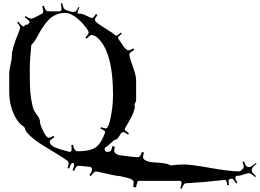

<svg xmlns="http://www.w3.org/2000/svg" viewBox="-20 -943 1651 1221"><path d="M478.5 110.8Q464.8 110.8 450.7 144L441.4 139.2Q451.7 113.8 451.7 106.7Q451.7 99.6 447.3 92.8Q438.5 92.8 432.9 99.1Q427.2 105.5 419.4 128.9L409.7 126Q416.5 103.5 416.5 95.2Q416.5 86.9 409.7 80.1Q389.2 64.5 339.8 34.4Q290.5 4.4 250.5 -20.3Q210.4 -44.9 176 -75.2Q141.6 -105.5 137.7 -127.9Q136.2 -132.8 131.3 -137.2Q99.6 -157.2 77.6 -197.8Q38.6 -270 38.6 -360.8V-475.1Q38.6 -494.1 47.1 -531.7Q55.7 -569.3 55.7 -590.6Q55.7 -611.8 65.4 -645Q75.7 -682.1 92 -720.9Q108.4 -759.8 108.4 -767.1Q108.4 -774.4 89.4 -799.8L96.7 -805.2Q118.7 -774.9 131.3 -774.9Q133.8 -775.9 138.9 -781.5Q144 -787.1 148.4 -787.1L152.3 -784.2L169.4 -799.8Q166.5 -814 136.7 -833L141.6 -840.8Q168.9 -824.2 179 -824.2Q189 -824.2 217.3 -840.1Q245.6 -856 248.5 -856Q255.4 -862.8 255.4 -872.6Q255.4 -882.3 248.5 -902.8L258.3 -907.2Q267.1 -883.3 272.7 -877.2Q278.3 -871.1 288.6 -871.1H358.4Q370.6 -871.1 370.6 -887Q370.6 -902.8 366.7 -920.9L375.5 -922.9Q380.9 -898.9 386 -890.6Q391.1 -882.3 399.4 -878.9Q431.6 -867.2 445.3 -867.2Q459 -867.2 464.6 -873.3Q470.2 -879.4 479.5 -898.9L485.4 -896Q472.7 -868.7 472.7 -862.3Q472.7 -856 481.4 -856H486.3Q504.9 -856 532 -842Q559.1 -828.1 563.5 -828.1Q572.8 -828.1 590.3 -854L599.6 -848.1Q583.5 -826.7 583.5 -816.9Q583.5 -807.1 608.4 -789.6Q633.3 -772 666.7 -751.5Q700.2 -731 707.5 -723.4Q714.8 -715.8 720 -715.8Q725.1 -715.8 748.5 -735.8L754.4 -729Q730.5 -710 730.5 -703.9Q730.5 -697.8 733.4 -694.8L770.5 -641.1L781.2 -630.9Q788.1 -623 796.4 -623Q804.7 -623 828.6 -634.8L833.5 -625Q802.2 -607.9 802.2 -596.2Q802.2 -590.8 803.7 -588.9Q807.1 -567.4 826.4 -514.6Q845.7 -461.9 845.7 -432.1V-301.8L835.4 -278.8L837.4 -267.1Q837.4 -231.9 795.9 -163.1Q772.5 -124 772.5 -119.1Q772.5 -114.3 800.3 -95.2L794.4 -86.9Q771.5 -103 764.2 -103Q756.8 -103 750.5 -95.9Q744.1 -88.9 740.2 -80.1Q728.5 -56.2 709.5 -53.2Q706.1 -53.2 685.8 -33.9Q665.5 -14.6 655.5 -8.8Q645.5 -2.9 645.5 5.1Q645.5 13.2 649.7 18.1Q653.8 22.9 659.7 22.9H663.6Q677.2 22.9 683.6 16.6Q689.9 10.3 695.3 -14.2L710.4 -9.8Q706.5 4.4 706.5 15.9Q706.5 27.3 718 34.7Q729.5 42 742.4 44.2Q755.4 46.4 775.4 48.3Q795.4 50.3 802.2 51.8L854.5 57.1Q863.8 57.1 869.6 50.8Q875.5 44.4 882.3 22.9L895.5 26.9Q889.6 46.9 889.6 55.2Q889.6 71.3 911.1 79.8Q932.6 88.4 960 89.8Q1039.6 93.3 1059.6 106Q1064 108.9 1067.4 108.9Q1109.4 103 1151.4 103Q1193.4 103 1316.4 124.8Q1439.5 146.5 1501.5 147Q1506.3 147 1509.3 144L1523.4 131.8Q1530.3 127 1530.3 117.7Q1530.3 108.4 1522.5 86.9L1531.2 83Q1540.5 106.9 1545.9 113Q1551.3 119.1 1560.5 119.1H1564.5Q1578.6 119.1 1607.4 92.8L1611.3 97.2Q1590.8 115.7 1585.7 123.8Q1580.6 131.8 1580.6 142.1Q1580.6 152.3 1607.4 176.8L1602.5 183.1Q1575.2 158.2 1563.2 158.2Q1551.3 158.2 1529.3 166.5Q1507.3 174.8 1495.6 174.8H1484.4Q1481.9 174.8 1479.2 179.4Q1476.6 184.1 1476.6 189.9Q1476.6 195.8 1489.3 219.2L1481.4 224.1Q1470.7 205.6 1465.1 199.2Q1459.5 192.9 1453.6 192.9L1447.3 193.8H1446.3Q1437 196.8 1435.3 200.2Q1433.6 203.6 1433.6 210.9Q1433.6 218.3 1436.5 232.9L1425.3 234.9Q1422.4 213.9 1419.2 207.5Q1416 201.2 1409.7 201.2L1273.4 214.8L1165.5 222.2Q1156.2 222.2 1150.4 228.5Q1144.5 234.9 1135.3 257.8L1126.5 254.9Q1134.3 233.4 1134.3 220.2Q1134.3 207 1122.6 207H858.4Q854 207 844.7 249L826.7 245.1Q830.6 223.6 830.6 216.8Q830.6 210 824.7 203.9Q818.8 197.8 808.1 193.8Q797.4 189.9 787.1 187.3Q776.9 184.6 762 181.4Q747.1 178.2 739.3 175.8Q739.3 176.8 733.9 176.8Q728.5 176.8 698.2 170.4Q668 164.1 634.8 156.2Q600.6 148.4 589.4 147.7Q578.1 147 557.6 176.8L548.3 169.9Q565.4 146.5 565.4 138.2Q565.4 129.9 561.5 122.1L562.5 125Q559.6 119.6 552.2 118.2ZM422.4 22.9Q435.5 22.9 435.5 7.1Q435.5 -8.8 433.6 -20L444.3 -22Q451.7 19 473.6 19Q549.3 19 585.4 -3.9Q621.6 -26.9 647.5 -97.2Q648.4 -100.1 648.4 -104Q648.4 -113.3 618.7 -125L622.6 -134.8Q645.5 -126 651.4 -126Q667 -126 678.7 -172.9Q698.7 -254.9 698.7 -341.8Q698.7 -586.9 618.2 -683.6Q597.7 -708.5 582 -714.8Q566.4 -721.2 563.5 -721.2Q553.2 -721.2 531.2 -696.8L523.4 -704.1Q543.5 -726.6 543.5 -733.9Q543.5 -741.2 540.5 -747.1Q515.1 -790 472.4 -825.4Q429.7 -860.8 395.3 -860.8Q360.8 -860.8 334.5 -848.6Q308.1 -836.4 290.3 -817.9Q272.5 -799.3 255.9 -775.6Q239.3 -752 228.5 -730.5Q200.2 -676.3 183.6 -662.1Q180.2 -658.7 178.7 -653.8Q169.4 -564.5 169.4 -495.6Q169.4 -426.8 170.4 -397.5Q173.3 -314.9 191.4 -252.9Q195.8 -238.3 215.1 -212.6Q234.4 -187 234.4 -168.9Q234.4 -150.9 254.9 -108.9Q275.4 -66.9 290.5 -66.9Q298.8 -66.9 320.3 -79.1L325.7 -69.8Q296.4 -53.2 296.4 -43.9Q296.4 -19.5 331.5 -4.9Q357.9 6.3 388.9 13.9Q419.9 21.5 422.4 22.9Z"/></svg>

Font: Eater Caps
Style: Regular
Weight: 400
Version: Version 001.002